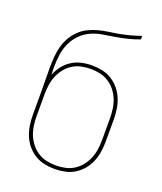

<svg xmlns="http://www.w3.org/2000/svg" viewBox="-138 -824 775 920"><g transform="rotate(20 250.0 -363.5)"><path d="M250 8Q224 8 197.5 2.5Q171 -3 148.5 -17Q126 -31 109 -51.5Q92 -72 82 -96.5Q72 -121 68 -147.5Q64 -174 64 -200V-312Q64 -344 63.5 -376Q63 -408 63 -439Q63 -466 65 -493Q67 -520 73.5 -546Q80 -572 93 -595.5Q106 -619 125 -638Q144 -657 168 -669Q192 -681 218 -688Q244 -695 270.5 -698.5Q297 -702 323.5 -707Q350 -712 376 -719Q402 -726 427 -735V-717Q398 -706 367.5 -698.5Q337 -691 306.5 -686Q276 -681 245 -676Q214 -671 186 -658Q158 -645 136 -622Q114 -599 101.5 -570.5Q89 -542 85 -511Q81 -480 81 -449Q81 -439 81.5 -430Q82 -421 82 -411Q92 -436 108.5 -457.5Q125 -479 147.5 -493.5Q170 -508 196.5 -514Q223 -520 250 -520Q277 -520 303 -514.5Q329 -509 351.5 -495Q374 -481 391 -460.5Q408 -440 418 -415.5Q428 -391 432 -364.5Q436 -338 436 -312V-200Q436 -174 432 -147.5Q428 -121 418 -96.5Q408 -72 391 -51.5Q374 -31 351.5 -17Q329 -3 302.5 2.5Q276 8 250 8ZM250 -10Q274 -10 297.5 -15Q321 -20 341.5 -33Q362 -46 377 -65Q392 -84 401 -106Q410 -128 413.5 -152Q417 -176 417 -200V-312Q417 -336 413.5 -360Q410 -384 401 -406Q392 -428 377 -447Q362 -466 341.5 -479Q321 -492 297.5 -497Q274 -502 250 -502Q226 -502 202.5 -497Q179 -492 158.5 -479Q138 -466 123 -447Q108 -428 99 -406Q90 -384 86.5 -360Q83 -336 83 -312V-200Q83 -176 86.5 -152Q90 -128 99 -106Q108 -84 123 -65Q138 -46 158.5 -33Q179 -20 202.5 -15Q226 -10 250 -10Z"/></g></svg>

Font: Iosevka SS04 Thin
Style: Regular
Weight: 100
Monospace: yes
Designer: Belleve Invis
Foundry: Belleve Invis
Version: Version 19.0.0; ttfautohint (v1.8.4)